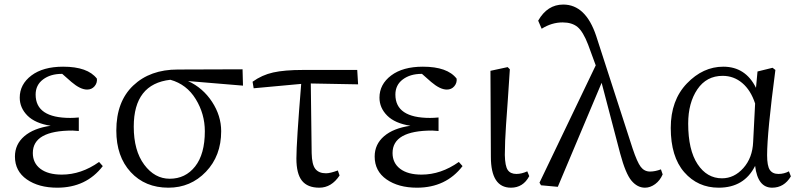

<svg xmlns="http://www.w3.org/2000/svg" viewBox="-20 -827 3581 860"><path d="M423.8 -101.6 440.4 -83Q366.2 13.7 236.3 13.7Q153.3 13.7 100.1 -23.4Q46.9 -60.5 46.9 -126Q46.9 -180.7 88.9 -216.8Q130.9 -252.9 207 -263.7Q137.7 -274.4 103 -309.1Q68.4 -343.8 68.4 -389.6Q68.4 -449.2 120.6 -488.8Q172.9 -528.3 262.7 -528.3Q373 -528.3 414.1 -474.6Q416 -455.1 403.3 -440.4Q390.6 -425.8 370.1 -425.8Q339.8 -425.8 299.8 -460L258.8 -496.1H256.8Q206.1 -496.1 172.9 -471.2Q139.6 -446.3 139.6 -403.3Q139.6 -298.8 294.9 -298.8Q311.5 -298.8 333 -300.8V-240.2Q309.6 -242.2 304.7 -242.2Q127 -242.2 127 -141.6Q127 -96.7 161.1 -70.8Q195.3 -44.9 256.8 -44.9Q343.8 -44.9 423.8 -101.6Z M740.2 -26.4Q810.5 -26.4 854 -81.5Q897.5 -136.7 897.5 -239.3Q897.5 -316.4 856.9 -382.8Q816.4 -449.2 743.2 -469.7Q579.1 -451.2 579.1 -259.8Q579.1 -152.3 626 -89.4Q672.9 -26.4 740.2 -26.4ZM1068.4 -443.4 822.3 -463.9Q888.7 -433.6 929.7 -371.1Q970.7 -308.6 970.7 -239.3Q970.7 -128.9 902.3 -57.6Q834 13.7 734.4 13.7Q629.9 13.7 565.4 -56.2Q501 -126 501 -242.2Q501 -372.1 576.7 -443.8Q652.3 -515.6 776.4 -515.6L1066.4 -516.6Z M1372.1 -453.1 1376 -141.6Q1377 -89.8 1392.6 -70.3Q1408.2 -50.8 1440.4 -50.8Q1459 -50.8 1493.2 -63.5L1501 -41Q1464.8 13.7 1410.2 13.7Q1357.4 13.7 1332.5 -17.6Q1307.6 -48.8 1307.6 -117.2Q1307.6 -188.5 1329.1 -451.2L1116.2 -431.6L1111.3 -460.9Q1153.3 -491.2 1203.6 -502.4Q1253.9 -513.7 1337.9 -513.7H1580.1L1584 -449.2Z M2035.2 -101.6 2051.8 -83Q1977.5 13.7 1847.7 13.7Q1764.6 13.7 1711.4 -23.4Q1658.2 -60.5 1658.2 -126Q1658.2 -180.7 1700.2 -216.8Q1742.2 -252.9 1818.4 -263.7Q1749 -274.4 1714.4 -309.1Q1679.7 -343.8 1679.7 -389.6Q1679.7 -449.2 1731.9 -488.8Q1784.2 -528.3 1874 -528.3Q1984.4 -528.3 2025.4 -474.6Q2027.3 -455.1 2014.6 -440.4Q2002 -425.8 1981.4 -425.8Q1951.2 -425.8 1911.1 -460L1870.1 -496.1H1868.2Q1817.4 -496.1 1784.2 -471.2Q1751 -446.3 1751 -403.3Q1751 -298.8 1906.2 -298.8Q1922.9 -298.8 1944.3 -300.8V-240.2Q1920.9 -242.2 1916 -242.2Q1738.3 -242.2 1738.3 -141.6Q1738.3 -96.7 1772.5 -70.8Q1806.6 -44.9 1868.2 -44.9Q1955.1 -44.9 2035.2 -101.6Z M2268.6 13.7Q2178.7 13.7 2178.7 -125L2176.8 -509.8L2253.9 -526.4L2263.7 -516.6Q2259.8 -452.1 2254.4 -376.5Q2249 -300.8 2246.6 -267.1Q2244.1 -233.4 2242.7 -197.3Q2241.2 -161.1 2241.2 -132.8Q2242.2 -83 2254.4 -65.4Q2266.6 -47.9 2293 -47.9Q2316.4 -47.9 2341.8 -59.6L2350.6 -38.1Q2323.2 13.7 2268.6 13.7Z M2940.4 -68.4 2948.2 -45.9Q2936.5 -18.6 2914.6 -2.4Q2892.6 13.7 2869.1 13.7Q2835 13.7 2808.6 -17.6Q2782.2 -48.8 2757.8 -139.6L2674.8 -456.1L2478.5 9.8L2403.3 2.9L2396.5 -8.8L2648.4 -534.2L2614.3 -627Q2591.8 -685.5 2566.9 -706.1Q2542 -726.6 2500 -726.6Q2451.2 -726.6 2406.2 -698.2L2390.6 -734.4Q2431.6 -806.6 2502.9 -806.6Q2603.5 -806.6 2650.4 -666L2813.5 -162.1Q2834 -100.6 2850.1 -79.6Q2866.2 -58.6 2891.6 -58.6Q2914.1 -58.6 2940.4 -68.4Z M3353.5 -191.4 3362.3 -363.3Q3342.8 -422.9 3304.7 -455.1Q3266.6 -487.3 3216.8 -487.3Q3144.5 -487.3 3103.5 -426.8Q3062.5 -366.2 3062.5 -273.4Q3062.5 -155.3 3104.5 -91.8Q3146.5 -28.3 3213.9 -28.3Q3268.6 -28.3 3309.6 -74.2Q3350.6 -120.1 3353.5 -191.4ZM3513.7 -59.6 3522.5 -37.1Q3492.2 13.7 3438.5 13.7Q3374 13.7 3362.3 -84Q3313.5 13.7 3199.2 13.7Q3105.5 13.7 3044.9 -55.7Q2984.4 -125 2984.4 -253.9Q2984.4 -377.9 3056.6 -453.1Q3128.9 -528.3 3219.7 -528.3Q3319.3 -528.3 3366.2 -433.6L3373 -506.8L3440.4 -523.4L3453.1 -513.7Q3416 -232.4 3416 -131.8Q3416 -84 3428.2 -65.9Q3440.4 -47.9 3466.8 -47.9Q3492.2 -47.9 3513.7 -59.6Z"/></svg>

Font: Bpmf Zihi Serif Regular
Style: Regular
Weight: 400
Foundry: But Ko
Version: Version 1.320